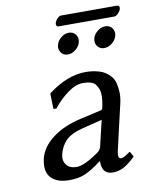

<svg xmlns="http://www.w3.org/2000/svg" viewBox="-81 -759 663 831"><g transform="rotate(-10 250.5 -344.0)"><path d="M470.2 -653.8H226.1Q219.7 -653.8 217.3 -658.4Q214.8 -663.1 216.3 -668.9Q218.3 -678.7 227.3 -688.5Q236.3 -698.2 244.6 -698.2H489.3Q496.1 -698.2 499 -693.6Q502 -689 500.5 -684.1Q498.5 -674.3 489 -664.1Q479.5 -653.8 470.2 -653.8ZM215.8 -540.8Q205.1 -554.7 209 -573.2Q212.9 -591.8 229.5 -605.5Q246.1 -619.1 264.6 -619.1Q283.2 -619.1 293.9 -605.5Q304.7 -591.8 300.8 -573.2Q296.9 -554.7 280.3 -540.8Q263.7 -526.9 245.1 -526.9Q226.6 -526.9 215.8 -540.8ZM375.5 -540.8Q364.7 -554.7 368.7 -573.2Q372.6 -591.8 389.4 -605.5Q406.2 -619.1 424.8 -619.1Q443.4 -619.1 454.1 -605.5Q464.8 -591.8 460.9 -573.2Q457 -554.7 440.2 -540.8Q423.3 -526.9 404.8 -526.9Q386.2 -526.9 375.5 -540.8ZM339.4 -223.1 254.9 -202.1Q200.2 -188.5 176.5 -164.1Q152.8 -139.6 144.5 -102.1Q139.2 -77.6 153.3 -59.3Q167.5 -41 197.8 -41Q231 -41 293 -84Q309.1 -94.2 312.5 -109.9ZM384.3 -76.2Q377.4 -44.9 393.6 -44.9Q399.9 -44.9 406.5 -48.1Q413.1 -51.3 423.3 -58.3Q433.6 -65.4 434.1 -65.9L436.5 -64L448.2 -43Q419.4 -14.2 396.2 -2.2Q373 9.8 349.1 9.8Q332.5 9.8 321.8 3.4Q311 -2.9 306.9 -13.2Q302.7 -23.4 301.8 -31.7Q300.8 -40 301.3 -47.9H299.3Q254.4 -14.2 225.3 -2.2Q196.3 9.8 157.7 9.8Q103 9.8 77.4 -17.3Q51.8 -44.4 63 -98.1Q73.7 -148.9 124 -187.5Q173.8 -226.1 250.5 -243.2L343.3 -264.2Q349.6 -266.1 351.6 -275.9Q357.4 -302.7 357.7 -323.5Q357.9 -344.2 352.8 -356.7Q347.7 -369.1 341.1 -377.2Q334.5 -385.3 323.7 -388.7Q313 -392.1 305.2 -393.1Q297.4 -394 286.6 -394Q255.4 -394 220 -368.4Q184.6 -342.8 154.8 -305.2L142.1 -306.2L140.1 -373L144 -377Q227.5 -439 305.2 -439Q321.8 -439 336.2 -437Q350.6 -435.1 366.2 -430.4Q381.8 -425.8 393.6 -417.7Q405.3 -409.7 415.8 -397.5Q426.3 -385.3 430.7 -368.2Q435.1 -351.1 436.3 -328.4Q437.5 -305.7 430.7 -276.9Q429.7 -272.9 408.7 -182.6Q388.2 -95.2 384.3 -76.2Z"/></g></svg>

Font: Linux Biolinum G
Style: Italic
Weight: 400
Italic angle: -12°
Designer: Philipp H. Poll
Foundry: Philipp H. Poll
Version: Version 0.5.1